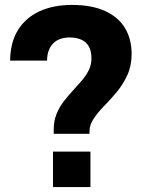

<svg xmlns="http://www.w3.org/2000/svg" viewBox="-20 -759 585 779"><path d="M198 -216V-234Q198 -268 209 -295.5Q220 -323 237.5 -346Q255 -369 274.5 -390Q294 -411 311.5 -431.5Q329 -452 340 -474Q351 -496 351 -522Q351 -552 340.5 -570.5Q330 -589 310 -598Q290 -607 263 -607Q218 -607 194.5 -581.5Q171 -556 171 -513H21Q22 -588 53.5 -638Q85 -688 141 -713.5Q197 -739 272 -739Q353 -739 407 -714Q461 -689 487.5 -644.5Q514 -600 514 -540Q514 -492 496.5 -454Q479 -416 454 -386Q429 -356 403 -329.5Q377 -303 360 -277.5Q343 -252 343 -225V-216ZM195 0V-144H347V0Z"/></svg>

Font: Hubot Sans Condensed ExtraLight
Style: Bold
Weight: 700
Version: Version 2.000